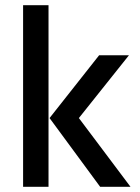

<svg xmlns="http://www.w3.org/2000/svg" viewBox="-20 -720 540 740"><path d="M284 -265 483 0H366L171 -265L362 -507H477ZM167 0H69V-700H167Z"/></svg>

Font: Hind Colombo Medium
Style: Regular
Weight: 500
Designer: Jyotish Sonowal, Aditi Pimprikar
Foundry: Indian Type Foundry
Version: Version 1.000;PS 1.0;hotconv 1.0.86;makeotf.lib2.5.63406; tt